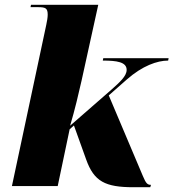

<svg xmlns="http://www.w3.org/2000/svg" viewBox="-20 -780 727 805"><path d="M540 5H610L613 -5C598 -5 592 -11 579 -42L436 -380L512 -447C577 -504 639 -526 685 -526L687 -536H413L411 -526C470 -526 511 -520 511 -487C511 -461 482 -435 447 -404L274 -253C294 -320 310 -389 322 -442L392 -760H110L108 -750H140C172 -750 180 -745 180 -718C180 -707 177 -690 174 -676L30 0H222L272 -238L290 -254L341 -112C374 -19 421 5 540 5Z"/></svg>

Font: Noto Serif Display Black
Style: Italic
Weight: 900
Italic angle: -12°
Designer: Monotype Design Team
Foundry: Monotype Imaging Inc.
Version: Version 2.009